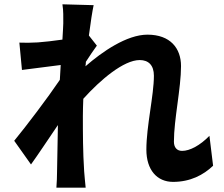

<svg xmlns="http://www.w3.org/2000/svg" viewBox="-20 -827 1040 892"><path d="M953 -196C909 -151 862 -126 826 -126C801 -126 788 -143 788 -169C788 -272 821 -417 821 -520C821 -603 771 -666 665 -666C569 -666 455 -587 377 -519C378 -526 379 -533 379 -540C396 -566 417 -598 430 -615L393 -662C401 -724 409 -775 415 -803L270 -807C275 -777 274 -747 274 -719C274 -708 272 -680 270 -643C228 -637 185 -632 156 -630C121 -628 98 -628 70 -629L82 -502C138 -509 214 -519 262 -525L258 -456C202 -373 102 -241 46 -173L124 -63C158 -110 206 -183 249 -246C247 -162 247 -105 245 -28C245 -12 244 24 242 45H378C376 23 372 -13 371 -31C365 -124 365 -207 365 -288C365 -313 366 -340 367 -368C447 -457 555 -548 629 -548C670 -548 695 -524 695 -475C695 -385 660 -240 660 -132C660 -37 710 18 784 18C864 18 925 -14 970 -57Z"/></svg>

Font: Noto Sans Mono CJK JP Bold
Style: Regular
Weight: 700
Designer: Ryoko NISHIZUKA (kana & ideographs); Paul D. Hunt (Latin, Greek & Cyrillic); Wenlong ZHANG (bopomofo); Sandoll Communica
Foundry: Adobe Systems Incorporated
Version: Version 1.004;PS 1.004;hotconv 1.0.82;makeotf.lib2.5.63406